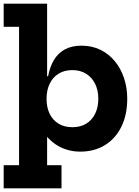

<svg xmlns="http://www.w3.org/2000/svg" viewBox="-23 -810 751 1040"><path d="M-3 210V84.8H80.2V-664.8H-3V-790H232.2V-356.3L229.2 -306.1V-251L232.2 -193.7V84.8H310.2V210ZM411.5 11.3Q351.2 11.3 300.5 -14.9Q249.8 -41.1 212.4 -94Q174.9 -146.9 154.7 -226.3L229.2 -274.3Q229.2 -228.8 245.6 -194.4Q262.1 -159.9 293.5 -140.5Q324.9 -121 369.3 -121Q413.1 -121 444.5 -140.5Q475.9 -159.9 492.7 -194.7Q509.5 -229.5 509.5 -275.6Q509.5 -321.7 492 -356.5Q474.6 -391.3 443 -410.8Q411.5 -430.3 369.3 -430.3Q325.5 -430.3 294.1 -410.8Q262.7 -391.3 245.9 -356.2Q229.2 -321.1 229.2 -274.3L214.2 -396.8H237.5Q247.4 -449.6 270.1 -486.6Q292.8 -523.6 329.6 -543.1Q366.3 -562.6 418.3 -562.6Q475 -562.6 520.8 -540.3Q566.5 -517.9 599 -478.5Q631.4 -439 648.8 -387Q666.2 -335.1 666.2 -275.6Q666.2 -188.3 634.5 -123.7Q602.7 -59.1 545.4 -23.9Q488.2 11.3 411.5 11.3Z"/></svg>

Font: Hepta Slab ExtraLight
Style: Regular
Weight: 200
Designer: Michael LaGattuta
Foundry: Michael LaGattuta
Version: Version 1.100